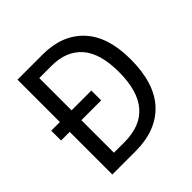

<svg xmlns="http://www.w3.org/2000/svg" viewBox="-185 -868 1022 1022"><g transform="rotate(-45 326.0 -357.0)"><path d="M282 -714Q428 -714 511.5 -625Q595 -536 595 -365Q595 -184 509 -92Q423 0 266 0H92V-321H27V-395H92V-714ZM273 -638H180V-395H329V-321H180V-76H258Q503 -76 503 -361Q503 -502 443 -570Q383 -638 273 -638Z"/></g></svg>

Font: Noto Sans Telugu SemiCondensed
Style: Regular
Weight: 400
Width: 4
Designer: Jelle Bosma - Monotype Design Team
Foundry: Monotype Imaging Inc.
Version: Version 2.005; ttfautohint (v1.8.4.7-5d5b)